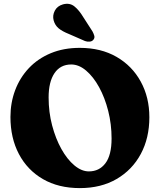

<svg xmlns="http://www.w3.org/2000/svg" viewBox="-20 -971 842 1011"><path d="M400 -719Q511.5 -719 593.8 -671.5Q676 -624 721.2 -541.2Q766.5 -458.5 766.5 -353.5Q766.5 -244.5 721.5 -160.5Q676.5 -76.5 594.2 -28.5Q512 19.5 400.5 19.5Q288 19.5 206 -28Q124 -75.5 79.5 -160Q35 -244.5 35 -355Q35 -430.5 60 -496.5Q85 -562.5 132.2 -612.5Q179.5 -662.5 247.2 -690.8Q315 -719 400 -719ZM567.5 -241.5Q567.5 -317 549.8 -387Q532 -457 501.8 -512Q471.5 -567 433.5 -599.2Q395.5 -631.5 355 -631.5Q298 -631.5 267 -585.8Q236 -540 236 -458Q236 -380.5 254.5 -310.5Q273 -240.5 303.5 -186Q334 -131.5 371.8 -100Q409.5 -68.5 448 -68.5Q502.5 -68.5 535 -111.2Q567.5 -154 567.5 -241.5ZM419 -880 467 -805.5Q473.5 -793.5 476.5 -782.5Q479.5 -771.5 472 -762Q465 -753 452.2 -751.8Q439.5 -750.5 427.5 -755L344 -791.5Q307.5 -806 288.5 -822Q269.5 -838 262.5 -863.5Q255.5 -889.5 268.5 -914.5Q281.5 -939.5 311.5 -948Q347 -957.5 372 -937.2Q397 -917 419 -880Z"/></svg>

Font: Fraunces 9pt SuperSoft
Style: Bold
Weight: 700
Version: Version 1.000;[b76b70a41]